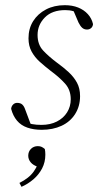

<svg xmlns="http://www.w3.org/2000/svg" viewBox="-20 -489 393 741"><path d="M141 12Q110 12 85.5 3.5Q61 -5 45.5 -23.5Q30 -42 23 -69Q24 -79 30.5 -85.5Q37 -92 46 -92Q59 -92 66 -85.5Q73 -79 77 -67L101 -3L72 -22Q88 -13 104 -10Q120 -7 140 -7Q174 -7 199.5 -20Q225 -33 239 -55.5Q253 -78 253 -106Q253 -142 231 -166.5Q209 -191 175 -216Q153 -233 133.5 -250.5Q114 -268 102 -290Q90 -312 90 -341Q90 -379 108 -407.5Q126 -436 157.5 -452.5Q189 -469 230 -469Q259 -469 281.5 -460Q304 -451 319 -434.5Q334 -418 339 -396Q338 -386 331.5 -380.5Q325 -375 316 -375Q305 -375 297.5 -381.5Q290 -388 283 -402L260 -456L287 -437Q276 -442 262.5 -446Q249 -450 232 -450Q181 -450 153 -421.5Q125 -393 125 -354Q125 -317 146.5 -294Q168 -271 200 -247Q225 -229 245 -210.5Q265 -192 277 -170Q289 -148 289 -118Q289 -79 270 -49Q251 -19 217.5 -3.5Q184 12 141 12ZM155 108Q155 137 142.5 161Q130 185 109 203Q88 221 63 232L55 217Q73 208 87 197Q101 186 110.5 172.5Q120 159 126 144L127 155Q108 149 98.5 137.5Q89 126 89 112Q89 96 99.5 85.5Q110 75 126 75Q135 75 141 78Q147 81 153 86Q154 91 154.5 96.5Q155 102 155 108Z"/></svg>

Font: Source Serif 4 48pt Light
Style: Italic
Weight: 300
Italic angle: -12°
Designer: Frank Grießhammer
Foundry: Adobe Systems Incorporated
Version: Version 4.004;hotconv 1.0.116;makeotfexe 2.5.65601